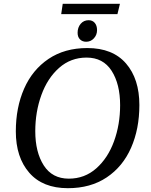

<svg xmlns="http://www.w3.org/2000/svg" viewBox="-20 -972 790 1007"><path d="M63 -283Q63 -408 106.5 -507Q150 -606 234.5 -663Q319 -720 438 -720Q571 -720 641 -639Q711 -558 711 -421Q711 -296 667.5 -197Q624 -98 539.5 -41.5Q455 15 336 15Q204 15 133.5 -66Q63 -147 63 -283ZM610 -420Q610 -531 565.5 -600.5Q521 -670 434 -670Q351 -670 290 -616Q229 -562 197 -473.5Q165 -385 165 -284Q165 -174 209.5 -104.5Q254 -35 341 -35Q424 -35 485 -89Q546 -143 578 -231Q610 -319 610 -420ZM387 -800Q387 -828 403 -847Q419 -866 445 -866Q465 -866 477 -852Q489 -838 489 -814Q489 -789 472.5 -771Q456 -753 432 -753Q412 -753 399.5 -765.5Q387 -778 387 -800ZM309 -952H609L596 -898H301Z"/></svg>

Font: Andada Pro
Style: Italic
Weight: 400
Italic angle: -7°
Designer: Carolina Giovagnoli
Foundry: Huerta Tipografica
Version: Version 3.005; ttfautohint (v1.8.4)